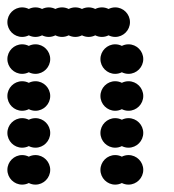

<svg xmlns="http://www.w3.org/2000/svg" viewBox="-20 -500 472 520"><path d="M252 -40C252 -18 270 0 292 0C298.5 0 304.6 -1.6 310 -4.3C315.4 -1.6 321.5 0 328 0C350 0 368 -18 368 -40C368 -62 350 -80 328 -80C321.5 -80 315.4 -78.4 310 -75.7C304.6 -78.4 298.5 -80 292 -80C270 -80 252 -62 252 -40ZM0 -40C0 -18 18 0 40 0C46.5 0 52.6 -1.6 58 -4.3C63.4 -1.6 69.5 0 76 0C98 0 116 -18 116 -40C116 -62 98 -80 76 -80C69.5 -80 63.4 -78.4 58 -75.7C52.6 -78.4 46.5 -80 40 -80C18 -80 0 -62 0 -40ZM252 -140C252 -118 270 -100 292 -100C298.5 -100 304.6 -101.6 310 -104.3C315.4 -101.6 321.5 -100 328 -100C350 -100 368 -118 368 -140C368 -162 350 -180 328 -180C321.5 -180 315.4 -178.4 310 -175.7C304.6 -178.4 298.5 -180 292 -180C270 -180 252 -162 252 -140ZM0 -140C0 -118 18 -100 40 -100C46.5 -100 52.6 -101.6 58 -104.3C63.4 -101.6 69.5 -100 76 -100C98 -100 116 -118 116 -140C116 -162 98 -180 76 -180C69.5 -180 63.4 -178.4 58 -175.7C52.6 -178.4 46.5 -180 40 -180C18 -180 0 -162 0 -140ZM252 -240C252 -218 270 -200 292 -200C298.5 -200 304.6 -201.6 310 -204.3C315.4 -201.6 321.5 -200 328 -200C350 -200 368 -218 368 -240C368 -262 350 -280 328 -280C321.5 -280 315.4 -278.4 310 -275.7C304.6 -278.4 298.5 -280 292 -280C270 -280 252 -262 252 -240ZM0 -240C0 -218 18 -200 40 -200C46.5 -200 52.6 -201.6 58 -204.3C63.4 -201.6 69.5 -200 76 -200C98 -200 116 -218 116 -240C116 -262 98 -280 76 -280C69.5 -280 63.4 -278.4 58 -275.7C52.6 -278.4 46.5 -280 40 -280C18 -280 0 -262 0 -240ZM252 -340C252 -318 270 -300 292 -300C298.5 -300 304.6 -301.6 310 -304.3C315.4 -301.6 321.5 -300 328 -300C350 -300 368 -318 368 -340C368 -362 350 -380 328 -380C321.5 -380 315.4 -378.4 310 -375.7C304.6 -378.4 298.5 -380 292 -380C270 -380 252 -362 252 -340ZM0 -340C0 -318 18 -300 40 -300C46.5 -300 52.6 -301.6 58 -304.3C63.4 -301.6 69.5 -300 76 -300C98 -300 116 -318 116 -340C116 -362 98 -380 76 -380C69.5 -380 63.4 -378.4 58 -375.7C52.6 -378.4 46.5 -380 40 -380C18 -380 0 -362 0 -340ZM0 -440C0 -418 18 -400 40 -400C46.5 -400 52.6 -401.6 58 -404.3C63.4 -401.6 69.5 -400 76 -400C82.5 -400 88.6 -401.6 94 -404.3C99.4 -401.6 105.5 -400 112 -400C118.5 -400 124.6 -401.6 130 -404.3C135.4 -401.6 141.5 -400 148 -400C154.5 -400 160.6 -401.6 166 -404.3C171.4 -401.6 177.5 -400 184 -400C190.5 -400 196.6 -401.6 202 -404.3C207.4 -401.6 213.5 -400 220 -400C226.5 -400 232.6 -401.6 238 -404.3C243.4 -401.6 249.5 -400 256 -400C262.5 -400 268.6 -401.6 274 -404.3C279.4 -401.6 285.5 -400 292 -400C314 -400 332 -418 332 -440C332 -462 314 -480 292 -480C285.5 -480 279.4 -478.4 274 -475.7C268.6 -478.4 262.5 -480 256 -480C249.5 -480 243.4 -478.4 238 -475.7C232.6 -478.4 226.5 -480 220 -480C213.5 -480 207.4 -478.4 202 -475.7C196.6 -478.4 190.5 -480 184 -480C177.5 -480 171.4 -478.4 166 -475.7C160.6 -478.4 154.5 -480 148 -480C141.5 -480 135.4 -478.4 130 -475.7C124.6 -478.4 118.5 -480 112 -480C105.5 -480 99.4 -478.4 94 -475.7C88.6 -478.4 82.5 -480 76 -480C69.5 -480 63.4 -478.4 58 -475.7C52.6 -478.4 46.5 -480 40 -480C18 -480 0 -462 0 -440Z"/></svg>

Font: Dotrice Condensed
Style: Bold
Weight: 700
Width: 2
Monospace: yes
Designer: Paul Flo Williams
Foundry: His Deeds Are Dust
Version: Version 1.001